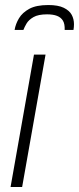

<svg xmlns="http://www.w3.org/2000/svg" viewBox="-20 -743 314 763"><path d="M22 0 115 -526H161L68 0ZM172 -723Q211 -723 233.5 -712Q256 -701 265 -684Q274 -667 274 -647Q274 -641 273.5 -635.5Q273 -630 272 -624H237Q238 -648 230 -661Q222 -674 206.5 -680Q191 -686 167 -686Q132 -686 113 -675Q94 -664 85.5 -649.5Q77 -635 73 -624H38Q42 -648 55.5 -670.5Q69 -693 96.5 -708Q124 -723 172 -723Z"/></svg>

Font: Archivo SemiCondensed Thin
Style: Italic
Weight: 250
Width: 4
Italic angle: -10°
Designer: Hector Gatti
Foundry: Omnibus-Type
Version: Version 2.001